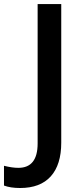

<svg xmlns="http://www.w3.org/2000/svg" viewBox="-96 -734 415 953"><path d="M3.9 199.2Q-43.9 199.2 -76.2 187V88.9Q-35.2 99.1 -4.9 99.1Q90.8 99.1 90.8 -22V-713.9H208V-25.9Q208 83.5 156 141.4Q104 199.2 3.9 199.2Z"/></svg>

Font: Open Sans Semibold
Style: Regular
Weight: 600
Foundry: Ascender Corporation
Version: Version 1.10